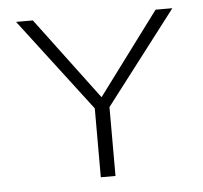

<svg xmlns="http://www.w3.org/2000/svg" viewBox="-41 -504 577 547"><g transform="rotate(-5 247.5 -231.0)"><path d="M268 -197V0H226V-197L24 -462H72L248 -227L423 -462H471Z"/></g></svg>

Font: Ysabeau SC Light
Style: Regular
Weight: 300
Designer: Christian Thalmann (Catharsis Fonts)
Version: Version 0.003